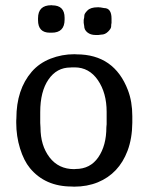

<svg xmlns="http://www.w3.org/2000/svg" viewBox="-20 -697 579 727"><path d="M383.8 -273.4Q383.8 -345.2 350.6 -393.6Q317.4 -441.9 262.7 -441.9H252L246.6 -441.4Q194.8 -441.4 163.6 -396Q132.3 -350.6 132.3 -272.5V-231.4Q133.3 -219.7 133.3 -214.4Q133.3 -146 167.5 -101.3Q201.7 -56.6 260.7 -56.6L266.1 -57.1Q321.8 -57.1 352.3 -101.6Q382.8 -146 382.8 -215.3L383.8 -226.6ZM124 -620.6V-627.9Q124 -677.2 174.3 -677.2H176.3L177.7 -676.8Q224.6 -676.8 224.6 -629.9V-622.6Q224.6 -573.2 175.8 -573.2H168.9Q124 -573.2 124 -620.6ZM402.3 -626.5V-610.4Q400.9 -604.5 400.9 -596.7Q400.9 -588.9 389.4 -577.4Q377.9 -565.9 363.3 -565.9L352.5 -564.5H341.8Q323.2 -564.5 311 -574.2Q298.8 -584 298.8 -598.6Q297.9 -602.5 297.9 -604L296.9 -610.8V-621.6Q299.3 -631.3 299.3 -638.4Q299.3 -645.5 311.3 -657.5Q323.2 -669.4 349.6 -669.4H355L356.9 -668.9H360.4L374 -666.5Q402.3 -666.5 402.3 -626.5ZM481 -257.3V-232.4Q480.5 -172.9 462.9 -126Q430.2 -39.6 350.6 -6.8Q310.1 9.8 260.3 9.8L252 9.3Q150.9 9.3 93.3 -60.5Q70.3 -88.4 55.9 -134.8Q41.5 -181.2 41.5 -232.4V-240.2L42 -248.5Q42 -357.9 100.1 -425.3Q128.4 -458 171.4 -474.9Q214.4 -491.7 261.7 -491.7L270 -491.2Q412.6 -491.2 464.4 -355.5Q481 -312 481 -257.3Z"/></svg>

Font: Averia Libre Light
Style: Regular
Weight: 300
Version: Version 1.002